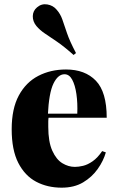

<svg xmlns="http://www.w3.org/2000/svg" viewBox="-20 -853 544 887"><path d="M285 -532Q373 -532 423 -480Q473 -428 473 -309H152L151 -328H337Q339 -377 333 -418.5Q327 -460 313.5 -485Q300 -510 278 -510Q248 -510 227 -467Q206 -424 201 -321L205 -314Q203 -303 203 -291.5Q203 -280 203 -267Q203 -198 221.5 -157Q240 -116 268 -99Q296 -82 326 -82Q343 -82 364 -87Q385 -92 408 -108Q431 -124 452 -155L469 -149Q458 -110 431.5 -72.5Q405 -35 364 -10.5Q323 14 265 14Q199 14 147 -13.5Q95 -41 64.5 -100.5Q34 -160 34 -256Q34 -351 67 -412Q100 -473 157 -502.5Q214 -532 285 -532ZM151 -819Q172 -837 198.5 -832.5Q225 -828 241 -809Q259 -789 268 -763Q277 -737 289.5 -700Q302 -663 331 -608L320 -599Q275 -639 242.5 -661Q210 -683 187 -698.5Q164 -714 148 -733Q131 -754 131.5 -778.5Q132 -803 151 -819Z"/></svg>

Font: Playfair Display ExtraBold
Style: Regular
Weight: 800
Designer: Claus Eggers Sørensen
Foundry: Claus Eggers Sørensen
Version: Version 1.203